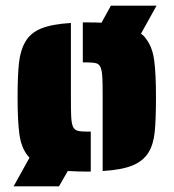

<svg xmlns="http://www.w3.org/2000/svg" viewBox="-20 -597 612 677"><path d="M495 -460Q517 -432 523.5 -385.5Q530 -339 530 -254Q530 -175 525.5 -131.5Q521 -88 504 -60Q485 -29 447 -13.5Q409 2 342 6V-254Q342 -305 341 -322Q340 -346 335 -358.5Q330 -371 319 -374Q307 -377 286 -377H272V-518H286Q322 -518 338 -517L371 -577H532L477 -478Q488 -471 495 -460ZM286 -133H300V8H286Q259 8 219 6L188 60H28L84 -41L77 -49Q55 -77 48.5 -123Q42 -169 42 -254Q42 -332 47 -376Q52 -420 69 -449Q87 -481 125 -496.5Q163 -512 230 -516V-254Q230 -203 231 -187Q232 -163 237 -151Q242 -139 254 -136Q264 -133 286 -133Z"/></svg>

Font: Saira Stencil
Style: Regular
Weight: 400
Designer: Hector Gatti with collaboration of the Omnibus-Type team
Foundry: Omnibus-Type
Version: Version 1.003